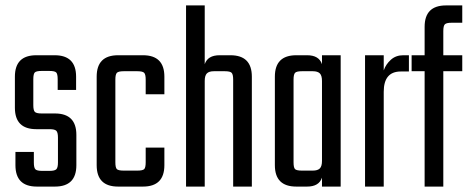

<svg xmlns="http://www.w3.org/2000/svg" viewBox="-20 -689 1732 709"><path d="M194 -89V-181Q194 -200 188 -206Q182 -212 163 -212H114Q35 -212 35 -291V-406Q35 -485 114 -485H182Q261 -485 261 -406V-357H193V-396Q193 -416 187.5 -421.5Q182 -427 162 -427H134Q114 -427 108.5 -421.5Q103 -416 103 -396V-301Q103 -282 108.5 -276Q114 -270 134 -270H183Q262 -270 262 -191V-79Q262 0 183 0H116Q37 0 37 -79V-128H105V-89Q105 -70 110.5 -64Q116 -58 136 -58H163Q182 -58 188 -64Q194 -70 194 -89Z M587 -341H518V-395Q518 -414 512.5 -420Q507 -426 487 -426H437Q417 -426 411.5 -420Q406 -414 406 -395V-90Q406 -70 411.5 -64.5Q417 -59 437 -59H487Q507 -59 512.5 -64.5Q518 -70 518 -90V-144H587V-79Q587 0 508 0H416Q337 0 337 -79V-406Q337 -485 416 -485H508Q587 -485 587 -406Z M791 -485H831Q910 -485 910 -406V0H841V-395Q841 -414 835.5 -420Q830 -426 810 -426H770Q752 -426 744 -418Q736 -410 736 -390V0H667V-669H736V-452Q747 -485 791 -485Z M1169 -485H1238V0H1169V-33Q1158 0 1114 0H1074Q995 0 995 -79V-406Q995 -485 1074 -485H1114Q1158 -485 1169 -452ZM1095 -59H1135Q1153 -59 1161 -67Q1169 -75 1169 -95V-390Q1169 -410 1161 -418Q1153 -426 1135 -426H1095Q1075 -426 1069.5 -420Q1064 -414 1064 -395V-90Q1064 -70 1069.5 -64.5Q1075 -59 1095 -59Z M1469 -485H1490V-425H1460Q1397 -425 1397 -350V0H1328V-485H1397V-429Q1405 -452 1423.5 -468.5Q1442 -485 1469 -485Z M1687 -605H1648Q1629 -605 1623 -599.5Q1617 -594 1617 -574V-485H1687V-426H1617V0H1548V-426H1500V-485H1548V-590Q1548 -669 1627 -669H1687Z"/></svg>

Font: Teko Light
Style: Regular
Weight: 300
Designer: Manushi Parikh, Jonny Pinhorn
Foundry: Indian Type Foundry
Version: Version 1.105;PS 1.0;hotconv 1.0.78;makeotf.lib2.5.61930; tt